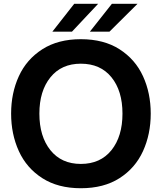

<svg xmlns="http://www.w3.org/2000/svg" viewBox="-20 -985 860 1019"><path d="M39 -382Q39 -491 80 -580.5Q121 -670 204.5 -723.5Q288 -777 409 -777Q531 -777 614.5 -723.5Q698 -670 739 -580.5Q780 -491 780 -382Q780 -273 739 -183Q698 -93 614.5 -39.5Q531 14 409 14Q288 14 204.5 -39.5Q121 -93 80 -183Q39 -273 39 -382ZM630 -382Q630 -503 571.5 -575Q513 -647 409 -647Q306 -647 247.5 -574.5Q189 -502 189 -382Q189 -261 247.5 -188Q306 -115 409 -115Q513 -115 571.5 -188Q630 -261 630 -382ZM362 -817H258L374 -965H501ZM561 -817H457L574 -965H710Z"/></svg>

Font: Open Sauce One
Style: Bold
Weight: 700
Designer: Alfredo Marco Pradil
Foundry: Creative Sauce Fz LLC
Version: Version 1.477